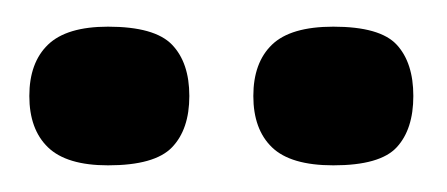

<svg xmlns="http://www.w3.org/2000/svg" viewBox="-20 -646 335 144"><path d="M122 -574Q122 -549 109 -535.5Q96 -522 61 -522Q30 -522 16 -535.5Q2 -549 2 -574Q2 -599 16 -612.5Q30 -626 61 -626Q96 -626 109 -612.5Q122 -599 122 -574ZM290 -574Q290 -549 277.5 -535.5Q265 -522 230 -522Q198 -522 184 -535.5Q170 -549 170 -574Q170 -599 184 -612.5Q198 -626 230 -626Q265 -626 277.5 -612.5Q290 -599 290 -574Z"/></svg>

Font: Glory ExtraBold
Style: Regular
Weight: 800
Designer: Robert Leuschke
Foundry: Robert Leuschke
Version: Version 1.011